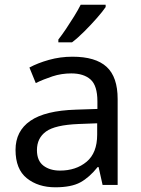

<svg xmlns="http://www.w3.org/2000/svg" viewBox="-20 -786 601 816"><path d="M288 -545Q386 -545 433 -502Q480 -459 480 -365V0H416L399 -76H395Q360 -32 321.5 -11Q283 10 215 10Q142 10 94 -28.5Q46 -67 46 -149Q46 -229 109 -272.5Q172 -316 303 -320L394 -323V-355Q394 -422 365 -448Q336 -474 283 -474Q241 -474 203 -461.5Q165 -449 132 -433L105 -499Q140 -518 188 -531.5Q236 -545 288 -545ZM314 -259Q214 -255 175.5 -227Q137 -199 137 -148Q137 -103 164.5 -82Q192 -61 235 -61Q303 -61 348 -98.5Q393 -136 393 -214V-262ZM429 -756Q417 -738 392 -709.5Q367 -681 338.5 -652.5Q310 -624 286 -606H228V-618Q243 -637 260.5 -663Q278 -689 295 -716.5Q312 -744 323 -766H429Z"/></svg>

Font: Noto Sans Pahawh Hmong
Style: Regular
Weight: 400
Designer: Monotype Design Team
Foundry: Monotype Imaging Inc.
Version: Version 2.001; ttfautohint (v1.8.4.7-5d5b)